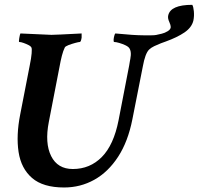

<svg xmlns="http://www.w3.org/2000/svg" viewBox="-20 -788 840 812"><path d="M680.7 -612.3Q674.8 -610.4 660.6 -605Q646.5 -599.6 632.3 -592.8Q618.2 -585.9 610.4 -578.1Q593.8 -561.5 584 -506.8L540 -284.2Q521.5 -189.5 479.5 -125Q437.5 -60.5 378.9 -27.8Q320.3 4.9 251 4.9Q162.1 4.9 115.7 -35.2Q69.3 -75.2 58.6 -145Q47.9 -214.8 65.4 -303.7L105.5 -509.8Q112.3 -543 113.8 -562Q115.2 -581.1 113.3 -585.9Q111.3 -591.8 101.1 -597.2Q90.8 -602.5 79.6 -606.4Q68.4 -610.4 61.5 -610.4Q58.6 -610.4 61.5 -627Q64.5 -644.5 66.4 -646.5L197.3 -640.6Q213.9 -640.6 325.2 -646.5V-628.9Q322.3 -610.4 317.4 -610.4Q312.5 -610.4 297.9 -606.4Q283.2 -602.5 269.5 -597.2Q255.9 -591.8 253.9 -586.9Q247.1 -573.2 241.7 -552.2Q236.3 -531.2 231.4 -503.9L186.5 -272.5Q168.9 -182.6 196.3 -127.9Q223.6 -73.2 288.1 -73.2Q360.4 -73.2 410.6 -124Q460.9 -174.8 481.4 -279.3L526.4 -511.7Q528.3 -522.5 529.3 -529.3Q530.3 -536.1 531.2 -539.1L533.2 -554.7Q534.2 -571.3 528.3 -582Q524.4 -589.8 511.2 -596.2Q498 -602.5 484.4 -606.4Q470.7 -610.4 462.9 -610.4Q460 -611.3 460.4 -619.6Q460.9 -627.9 463.4 -636.7Q465.8 -645.5 467.8 -646.5Q508.8 -642.6 538.1 -640.6Q567.4 -638.7 585.9 -638.7Q610.4 -638.7 621.1 -638.7Q631.8 -638.7 640.1 -640.1Q648.4 -641.6 664.1 -645.5Q676.8 -648.4 689.5 -656.2Q702.1 -664.1 702.1 -673.8Q702.1 -681.6 696.3 -694.3Q688.5 -710.9 691.4 -722.7Q701.2 -767.6 793 -767.6Q797.9 -760.7 799.8 -740.7Q801.8 -720.7 797.9 -701.2Q791 -671.9 760.3 -650.9Q729.5 -629.9 680.7 -612.3Z"/></svg>

Font: Crimson Text
Style: Bold Italic
Weight: 700
Italic angle: -11°
Designer: Sebastian Kosch
Foundry: Sebastian Kosch
Version: Version 1.100; ttfautohint (v1.8.4)